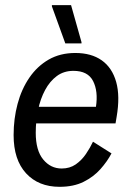

<svg xmlns="http://www.w3.org/2000/svg" viewBox="-20 -720 515 752"><path d="M213.3 11.7Q130.8 11.7 82.1 -41.2Q33.3 -94.2 33.3 -190.8Q33.3 -255 48.8 -312.9Q64.2 -370.8 95 -415.8Q125.8 -460.8 170.8 -486.7Q215.8 -512.5 275 -512.5Q337.5 -512.5 378.3 -483.8Q419.2 -455 435 -399.2Q450.8 -343.3 436.7 -261.7L432.5 -236.7H105L115 -301.7H355.8Q365 -362.5 344.6 -402.5Q324.2 -442.5 267.5 -442.5Q230 -442.5 202.5 -422.1Q175 -401.7 156.7 -367.5Q138.3 -333.3 129.2 -290Q120 -246.7 120 -200Q120 -130.8 149.2 -95.4Q178.3 -60 221.7 -60Q253.3 -60 276.7 -76.2Q300 -92.5 316.7 -117.1Q333.3 -141.7 344.2 -165L416.7 -119.2Q400 -87.5 373.3 -57.5Q346.7 -27.5 307.5 -7.9Q268.3 11.7 213.3 11.7ZM235.8 -550 183.3 -695V-700H258.3L299.2 -555V-550Z"/></svg>

Font: Familjen Grotesk
Style: Italic
Weight: 400
Italic angle: -9.46201°
Designer: Anders Wikstroem, Jonas Baeckman, Matilda Gysing, Kristian Moeller
Foundry: Familjen STHLM AB
Version: Version 2.000